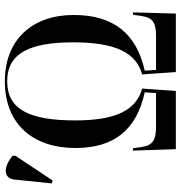

<svg xmlns="http://www.w3.org/2000/svg" viewBox="4 -770 765 814"><g transform="rotate(-90 387.0 -362.5)"><path d="M162 0H409L419 -143C327 -168 284 -255 284 -426C284 -618 329 -715 450 -715C571 -715 615 -616 615 -434C615 -258 572 -168 479 -143L489 0H737L742 -182H732L727 -147C720 -98 699 -84 642 -84H498L495 -132C654 -167 731 -267 731 -433C731 -608 627 -725 450 -725C265 -725 167 -602 167 -426C167 -264 242 -167 403 -132L400 -84H258C200 -84 178 -98 171 -147L166 -182H156ZM29 -522 134 -680V-692C91 -729 38 -736 33 -682L17 -527Z"/></g></svg>

Font: Noto Serif Display Condensed Medium
Style: Regular
Weight: 500
Width: 3
Designer: Monotype Design Team
Foundry: Monotype Imaging Inc.
Version: Version 2.009